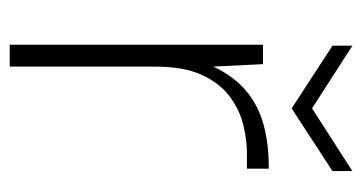

<svg xmlns="http://www.w3.org/2000/svg" viewBox="-195 -550 745 395"><g transform="rotate(90 177.5 -352.5)"><path d="M72 0V-521H112L117 -419Q137 -461 166.5 -486Q196 -511 235.5 -522Q275 -533 327 -533V-488H296Q268 -488 237 -480.5Q206 -473 178.5 -452.5Q151 -432 134 -395Q117 -358 117 -298V0ZM203 -580 74 -664V-705L203 -622L332 -705V-664Z"/></g></svg>

Font: DM Sans 10pt ExtraLight
Style: Regular
Weight: 250
Version: Version 4.004;gftools[0.9.30]